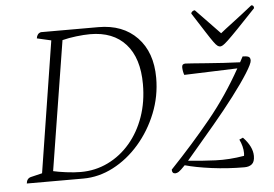

<svg xmlns="http://www.w3.org/2000/svg" viewBox="-50 -744 1174 823"><g transform="rotate(-5 537.5 -332.5)"><path d="M34 0Q36 -21 53 -26L103 -38L192 -602L131 -616Q134 -637 151 -641H398Q503 -641 564.5 -577Q626 -513 626 -403Q626 -324 597 -251.5Q568 -179 518.5 -122Q469 -65 406.5 -32.5Q344 0 277 0ZM269 -29Q332 -29 386.5 -55.5Q441 -82 481.5 -129.5Q522 -177 544.5 -241Q567 -305 567 -381Q567 -493 513 -553.5Q459 -614 360 -614Q334 -614 300.5 -610Q267 -606 240 -599L151 -43Q172 -38 206.5 -33.5Q241 -29 269 -29ZM672 12Q658 12 658 -5Q755 -107 834 -203.5Q913 -300 976 -413L747 -405Q744 -413 742.5 -422Q741 -431 741 -439Q741 -453 756 -453Q763 -453 787.5 -451Q812 -449 847 -446.5Q882 -444 919.5 -441.5Q957 -439 990 -438Q997 -450 1003 -462Q1019 -462 1027.5 -458.5Q1036 -455 1036 -442Q1036 -429 1010.5 -388.5Q985 -348 943.5 -293.5Q902 -239 854 -182Q809 -129 779.5 -94Q750 -59 731 -37Q789 -31 848.5 -28.5Q908 -26 972 -37Q973 -42 973 -48Q973 -63 969 -78.5Q965 -94 958 -108L974 -115Q1014 -73 1014 -33Q1014 -8 1002 2Q990 12 970 12Q898 12 829.5 3Q761 -6 715 -19Q695 2 687 7Q679 12 672 12ZM911 -513Q906 -513 900 -517Q894 -521 883.5 -535.5Q873 -550 853.5 -580.5Q834 -611 800 -664Q800 -669 805 -673Q810 -677 816 -677Q855 -636 883 -607.5Q911 -579 920 -569Q937 -583 975.5 -612Q1014 -641 1059 -677Q1070 -677 1070 -664Q1020 -611 990.5 -580.5Q961 -550 945.5 -535.5Q930 -521 923 -517Q916 -513 911 -513Z"/></g></svg>

Font: Petrona ExtraLight
Style: Italic
Weight: 200
Italic angle: -9°
Designer: Ringo R. Seeber
Foundry: Ringo R. Seeber
Version: Version 2.001; ttfautohint (v1.8.3)